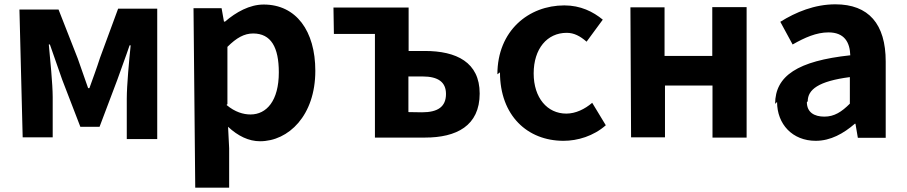

<svg xmlns="http://www.w3.org/2000/svg" viewBox="-20 -596 4201 889"><path d="M85 40H224V-146C224 -207 212 -324 206 -390H211C228 -340 251 -277 268 -227L352 -9H441L523 -226C540 -275 563 -335 580 -386H585C578 -319 567 -201 567 -139V48H708V-556H527L443 -328C427 -278 410 -233 394 -188H388C373 -232 357 -276 340 -325L251 -552H70Z M884 273H1041V90L1036 -9C1082 34 1132 58 1184 58C1316 58 1440 -61 1440 -268C1440 -453 1351 -575 1201 -575C1136 -575 1073 -540 1022 -496H1017L1006 -558H876ZM1033 -114V-379C1075 -421 1111 -441 1152 -441C1235 -441 1271 -377 1271 -261C1271 -129 1214 -66 1140 -66C1107 -66 1068 -77 1029 -110Z M1526 -439H1716V41H1948C2093 41 2201 -13 2201 -163C2201 -308 2093 -360 1947 -360H1872V-561H1524ZM1871 -77V-242H1936C2010 -242 2045 -215 2045 -161C2045 -103 2009 -76 1934 -76Z M2295 -261C2295 -61 2422 56 2589 56C2655 56 2728 34 2785 -16L2722 -120C2688 -91 2646 -70 2602 -70C2514 -70 2451 -143 2451 -256C2451 -370 2513 -444 2604 -444C2638 -444 2666 -429 2696 -403L2771 -505C2726 -542 2668 -571 2593 -571C2428 -571 2283 -454 2283 -252Z M2902 40H3059V-200H3279V41H3437V-563H3278V-337H3057V-562H2899Z M3578 -124C3578 -21 3649 56 3757 56C3826 56 3886 22 3938 -23H3941L3952 42H4081V-311C4081 -485 4002 -576 3848 -576C3752 -576 3665 -540 3593 -495L3650 -390C3706 -422 3760 -446 3816 -446C3890 -446 3915 -400 3917 -340C3674 -314 3569 -245 3569 -115ZM3720 -127C3720 -181 3769 -220 3915 -239V-116C3877 -78 3843 -56 3797 -56C3750 -56 3716 -76 3716 -123Z"/></svg>

Font: GenEiGothic-pro-Regular
Style: Bold
Weight: 700
Designer: Ryoko NISHIZUKA (kana & ideographs); Paul D. Hunt (Latin, Greek & Cyrillic); Wenlong ZHANG (bopomofo); Sandoll Communica
Foundry: Adobe Systems Incorporated; o_tamon
Version: Version 1.000.140830